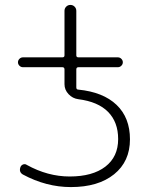

<svg xmlns="http://www.w3.org/2000/svg" viewBox="-20 -750 611 780"><path d="M73 -477Q65 -477 59 -483Q53 -489 53 -497Q53 -505 59 -511Q65 -517 73 -517H233Q242 -517 242 -525V-706Q242 -716 249 -723Q256 -730 266 -730Q276 -730 283 -723Q290 -716 290 -706V-525Q290 -517 299 -517H459Q467 -517 473 -511Q479 -505 479 -497Q479 -489 473 -483Q467 -477 459 -477H299Q290 -477 290 -468V-395Q290 -386 298 -386Q399 -376 453.5 -324Q508 -272 508 -184Q508 -94 443.5 -42Q379 10 268 10Q168 10 73 -41Q56 -51 63 -71Q66 -79 74 -82Q82 -85 89 -80Q174 -33 263 -33Q356 -33 408 -73Q460 -113 460 -185Q460 -254 419 -295.5Q378 -337 298 -347Q275 -350 258.5 -367.5Q242 -385 242 -408V-468Q242 -477 233 -477Z"/></svg>

Font: Rounded Mplus 1c Light
Style: Regular
Weight: 300
Version: Version 1.059.20150529